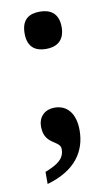

<svg xmlns="http://www.w3.org/2000/svg" viewBox="-81 -584 446 781"><g transform="rotate(-10 141.5 -194.0)"><path d="M141 -388C182 -388 218 -407 218 -465C218 -524 182 -542 141 -542C98 -542 65 -524 65 -465C65 -407 98 -388 141 -388ZM51 154C172 120 217 45 217 -39C217 -106 186 -147 132 -147C95 -147 65 -124 65 -80C65 -4 132 -13 132 24C132 63 105 83 51 104Z"/></g></svg>

Font: Noto Serif Tamil SemiCondensed
Style: Bold
Weight: 700
Width: 4
Designer: Indian Type Foundry, Tom Grace, and the Monotype Design Team
Foundry: Monotype Imaging Inc.
Version: Version 2.004